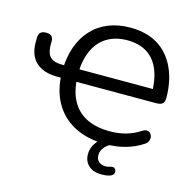

<svg xmlns="http://www.w3.org/2000/svg" viewBox="-126 -844 1184 1166"><g transform="rotate(15 466.0 -260.5)"><path d="M590 9Q475 9 393 -33.5Q311 -76 266.5 -154.5Q222 -233 220 -342L237 -311H198Q139 -311 98.5 -331.5Q58 -352 38.5 -389Q19 -426 19 -475V-506Q19 -552 65 -552Q91 -552 101 -540.5Q111 -529 111 -512Q111 -502 111 -493Q111 -484 111 -476Q114 -428 138 -408.5Q162 -389 207 -389H237L220 -356Q221 -438 244.5 -504.5Q268 -571 311.5 -618Q355 -665 416 -689.5Q477 -714 553 -714Q618 -714 670 -696.5Q722 -679 760 -646Q798 -613 823 -568.5Q848 -524 860.5 -470.5Q873 -417 873 -358Q873 -340 867.5 -330Q862 -320 850.5 -315.5Q839 -311 821 -311H304L318 -344Q320 -257 351.5 -196.5Q383 -136 443.5 -104.5Q504 -73 593 -73Q645 -73 691.5 -85.5Q738 -98 783 -127Q799 -137 812 -136Q825 -135 833 -126Q841 -117 843 -104Q845 -91 839.5 -78Q834 -65 820 -56Q772 -24 714 -7.5Q656 9 590 9ZM555 -635Q480 -635 426.5 -602Q373 -569 345 -506Q317 -443 317 -353L304 -389H803L781 -352Q781 -445 755.5 -508Q730 -571 679.5 -603Q629 -635 555 -635ZM610 193Q560 193 530.5 166Q501 139 501 94Q501 54 527.5 18.5Q554 -17 599 -37L629 0Q613 7 598 19Q583 31 573.5 47.5Q564 64 564 84Q564 111 580.5 125Q597 139 622 139Q630 139 638.5 137.5Q647 136 655 133Q670 129 678 134.5Q686 140 688.5 150Q691 160 686 169.5Q681 179 669 184Q654 190 639 191.5Q624 193 610 193Z"/></g></svg>

Font: Nunito Medium
Style: Regular
Weight: 500
Designer: Vernon Adams
Foundry: Vernon Adams
Version: Version 3.601